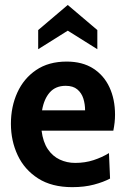

<svg xmlns="http://www.w3.org/2000/svg" viewBox="-20 -762 520 792"><path d="M278 10Q193.5 10 137.2 -26Q81 -62 53 -121.5Q25 -181 25 -251.5Q25 -322 51.5 -380.2Q78 -438.5 129.2 -473.2Q180.5 -508 255 -508Q319.5 -508 364 -479.8Q408.5 -451.5 431.5 -402Q454.5 -352.5 454.5 -289Q454.5 -273 452.8 -257Q451 -241 447.5 -223H151.5Q157.5 -176 177.2 -146.8Q197 -117.5 226.5 -103.8Q256 -90 290 -90Q331 -90 366 -101.5Q401 -113 429.5 -130.5L434 -25.5Q407 -11 367.5 -0.5Q328 10 278 10ZM153.5 -307H331Q331 -332.5 323.8 -355.5Q316.5 -378.5 299 -393.2Q281.5 -408 251 -408Q209.5 -408 185.5 -381Q161.5 -354 153.5 -307ZM137.5 -559V-638L259.5 -741.5L381.5 -638V-559L259.5 -635.5Z"/></svg>

Font: Cabin
Style: Bold
Weight: 700
Width: 4
Designer: Pablo Impallari
Foundry: Pablo Impallari. http://www.impallari.com Igino Marini. http://www.ikern.com
Version: Version 3.001